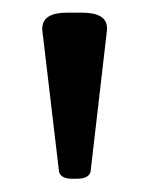

<svg xmlns="http://www.w3.org/2000/svg" viewBox="-20 -734 248 297"><path d="M120.6 -472.7Q120.6 -457.5 99.1 -457.5H91.8Q70.8 -457.5 70.8 -472.7L45.4 -687.5V-689.9Q45.4 -714.4 84 -714.4H106.9Q145.5 -714.4 145.5 -690.4V-687.5Z"/></svg>

Font: Caudex
Style: Bold
Weight: 700
Version: Version 1.01